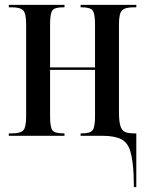

<svg xmlns="http://www.w3.org/2000/svg" viewBox="-20 -556 591 786"><path d="M527 161Q524 98 513.5 63Q503 28 476.5 14Q450 0 399 0H310V-10H316Q349 -10 359 -22.5Q369 -35 369 -80V-270H185V-80Q185 -34 195 -22Q205 -10 239 -10H244V0H16V-10H29Q63 -10 75 -22Q87 -34 87 -80V-456Q87 -501 75 -513.5Q63 -526 29 -526H16V-536H244V-526H237Q204 -526 194.5 -513.5Q185 -501 185 -456V-280H369V-456Q369 -501 359 -513.5Q349 -526 316 -526H310V-536H538V-526H526Q492 -526 479.5 -513.5Q467 -501 467 -456V-98Q467 -59 473 -40Q479 -21 492.5 -15.5Q506 -10 528 -10H538V210H528Z"/></svg>

Font: Noto Serif Display ExtraCondensed Medium
Style: Regular
Weight: 500
Width: 2
Designer: Monotype Design Team
Foundry: Monotype Imaging Inc.
Version: Version 2.009